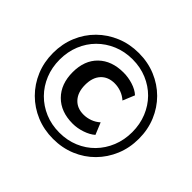

<svg xmlns="http://www.w3.org/2000/svg" viewBox="-165 -925 1146 1146"><g transform="rotate(45 407.5 -352.5)"><path d="M408 10Q331 10 265 -17.5Q199 -45 149.5 -94.5Q100 -144 72.5 -210Q45 -276 45 -353Q45 -430 72.5 -496Q100 -562 149.5 -611Q199 -660 265 -687.5Q331 -715 408 -715Q485 -715 551 -687.5Q617 -660 666 -611Q715 -562 742.5 -496Q770 -430 770 -353Q770 -276 742.5 -210Q715 -144 666 -94.5Q617 -45 551 -17.5Q485 10 408 10ZM426 -137Q326 -137 267.5 -196Q209 -255 209 -355Q209 -454 267.5 -511Q326 -568 426 -568Q466 -568 505.5 -555.5Q545 -543 570 -520L539 -445Q517 -465 489.5 -475Q462 -485 434 -485Q379 -485 347 -450.5Q315 -416 315 -354Q315 -292 347 -256.5Q379 -221 434 -221Q462 -221 489.5 -231Q517 -241 539 -261L570 -186Q545 -164 505 -150.5Q465 -137 426 -137ZM408 -43Q474 -43 530 -66.5Q586 -90 627 -132Q668 -174 691 -230.5Q714 -287 714 -353Q714 -419 691 -475.5Q668 -532 627 -573.5Q586 -615 530 -638.5Q474 -662 408 -662Q342 -662 286 -638.5Q230 -615 188.5 -573.5Q147 -532 124 -475.5Q101 -419 101 -353Q101 -287 124 -230.5Q147 -174 188.5 -132Q230 -90 286 -66.5Q342 -43 408 -43Z"/></g></svg>

Font: Mulish ExtraLight
Style: Bold
Weight: 700
Version: Version 3.603